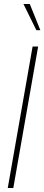

<svg xmlns="http://www.w3.org/2000/svg" viewBox="-20 -946 223 966"><path d="M46.9 0H19L144 -711.9H171.9ZM183.1 -793.9H163.1L98.1 -925.8H129.9Z"/></svg>

Font: Creato Display Thin
Style: Italic
Weight: 265
Italic angle: -10°
Version: Version 1.000